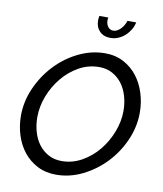

<svg xmlns="http://www.w3.org/2000/svg" viewBox="-98 -995 916 1079"><g transform="rotate(10 360.5 -455.5)"><path d="M295 5Q235 5 188 -19.5Q141 -44 109 -84.5Q77 -125 60.5 -178Q44 -231 44 -288Q44 -369 78 -446Q112 -523 168.5 -583Q225 -643 298.5 -679Q372 -715 450 -715Q510 -715 556.5 -690Q603 -665 634.5 -624Q666 -583 682.5 -530Q699 -477 699 -420Q699 -339 665.5 -262.5Q632 -186 575.5 -126.5Q519 -67 446 -31Q373 5 295 5ZM313 -76Q374 -76 428 -106.5Q482 -137 521.5 -185.5Q561 -234 584 -294Q607 -354 607 -413Q607 -457 595.5 -497Q584 -537 561.5 -567Q539 -597 506 -615Q473 -633 431 -633Q369 -633 315.5 -603Q262 -573 222 -524.5Q182 -476 159 -416Q136 -356 136 -296Q136 -252 147.5 -212Q159 -172 181.5 -142Q204 -112 237 -94Q270 -76 313 -76ZM472 -848Q492 -848 512 -867.5Q532 -887 541 -916H591Q586 -892 573.5 -872Q561 -852 544 -837Q527 -822 506 -813.5Q485 -805 463 -805Q424 -805 401 -828.5Q378 -852 378 -890Q378 -902 381 -916H432Q431 -911 430.5 -907.5Q430 -904 430 -899Q430 -878 441.5 -863Q453 -848 472 -848Z"/></g></svg>

Font: PTCRaleway Medium
Style: Italic
Weight: 500
Italic angle: -12°
Designer: Matt McInerney, Pablo Impallari, Rodrigo Fuenzalida
Foundry: Matt McInerney, Pablo Impallari, Rodrigo Fuenzalida
Version: Version 3.000g; ttfautohint (v1.5) -l 8 -r 28 -G 28 -x 14 -D